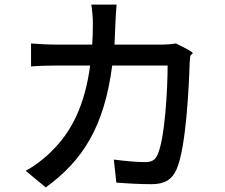

<svg xmlns="http://www.w3.org/2000/svg" viewBox="-20 -795 980 835"><path d="M579 -601H478C479 -630 481 -662 482 -695C483 -718 485 -753 487 -775H377C381 -753 384 -714 384 -693C384 -660 383 -629 381 -601H229C193 -601 150 -603 115 -606V-506C150 -509 195 -510 229 -510H372C349 -337 291 -220 200 -133C167 -100 126 -71 92 -52L179 20C340 -97 433 -243 468 -510H588H709C709 -407 697 -190 665 -122C654 -98 639 -90 611 -90C572 -90 523 -95 475 -101L486 -1C534 3 588 6 639 6C697 6 729 -15 748 -59C790 -153 802 -428 805 -525C806 -531 806 -539 807 -548C809 -561 817 -557 818 -564C819 -569 778 -590 745 -606C727 -603 705 -601 681 -601Z"/></svg>

Font: GenSekiGothic2 TW M
Style: Regular
Weight: 500
Version: Version 2.100;PS 2.1;hotconv 16.6.51;makeotf.lib2.5.65220 DE